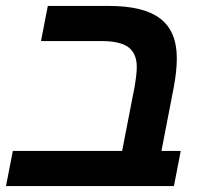

<svg xmlns="http://www.w3.org/2000/svg" viewBox="-30 -626 690 646"><path d="M107.9 -487.8 130.9 -606H336.9Q454.1 -606 509.5 -563.2Q564.9 -520.5 564.9 -430.2Q564.9 -385.7 554.2 -330.1L513.2 -118.2H578.1L555.2 0H-9.8L13.2 -118.2H380.9L422.9 -334Q430.2 -377 430.2 -400.9Q430.2 -445.3 402.6 -466.6Q375 -487.8 312 -487.8Z"/></svg>

Font: Liberation Sans
Style: Bold Italic
Weight: 700
Italic angle: -12°
Designer: Steve Matteson
Foundry: Ascender Corporation
Version: Version 2.1.5